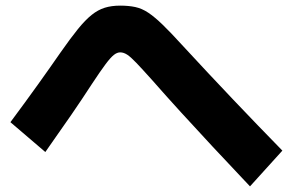

<svg xmlns="http://www.w3.org/2000/svg" viewBox="-20 -677 1040 682"><path d="M868 -15Q794 -93 734.5 -157Q675 -221 622.5 -278.5Q570 -336 520 -393Q485 -432 464.5 -453.5Q444 -475 431.5 -483Q419 -491 407 -491Q396 -491 384.5 -482Q373 -473 355 -449Q337 -425 306 -378Q273 -327 233.5 -269.5Q194 -212 141 -137L17 -243Q72 -317 116 -378.5Q160 -440 196 -492Q231 -542 257 -574Q283 -606 305.5 -624Q328 -642 352 -649.5Q376 -657 407 -657Q437 -657 460.5 -652Q484 -647 506.5 -632Q529 -617 557.5 -589.5Q586 -562 626 -518Q722 -414 809 -322.5Q896 -231 983 -142Z"/></svg>

Font: M PLUS 1 Thin ExtraBold
Style: Regular
Weight: 800
Version: Version 1.001